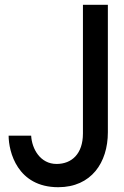

<svg xmlns="http://www.w3.org/2000/svg" viewBox="-20 -769 519 801"><path d="M223 12C361 12 430 -91 430 -217V-749H326V-212C326 -127 279 -85 216 -85C148 -85 113 -148 110 -203H16C16 -137 52 12 223 12Z"/></svg>

Font: Oakes Medium
Style: Regular
Weight: 500
Designer: Samuel Oakes
Foundry: Samuel Oakes
Version: Version 1.003;PS 001.003;hotconv 1.0.88;makeotf.lib2.5.64775